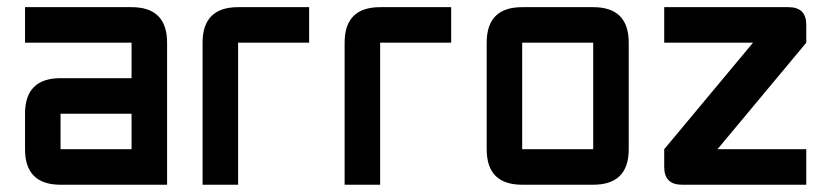

<svg xmlns="http://www.w3.org/2000/svg" viewBox="-20 -508 2286 528"><path d="M439.5 0H146.5Q48.8 0 48.8 -97.7V-195.3Q48.8 -293 146.5 -293H341.8V-390.6H48.8V-488.3H341.8Q439.5 -488.3 439.5 -390.6ZM146.5 -97.7H341.8V-195.3H146.5Z M634.8 -488.3H830.1V-390.6H634.8V0H537.1V-390.6Q537.1 -488.3 634.8 -488.3Z M1025.4 -488.3H1220.7V-390.6H1025.4V0H927.7V-390.6Q927.7 -488.3 1025.4 -488.3Z M1611.3 0H1416Q1318.4 0 1318.4 -97.7V-390.6Q1318.4 -488.3 1416 -488.3H1611.3Q1709 -488.3 1709 -390.6V-97.7Q1709 0 1611.3 0ZM1611.3 -97.7V-390.6H1416V-97.7Z M1806.6 -488.3H2148.4Q2197.3 -488.3 2197.3 -439.5V-390.6L1953.1 -97.7H2197.3V0H1855.5Q1806.6 0 1806.6 -48.8V-97.7L2050.8 -390.6H1806.6Z"/></svg>

Font: BabelStone Runic Staveless Rule
Style: Regular
Weight: 400
Designer: Andrew West
Foundry: BabelStone
Version: Version 3.002 March 14, 2022